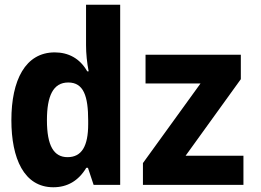

<svg xmlns="http://www.w3.org/2000/svg" viewBox="-20 -780 1100 810"><path d="M205 10C264 10 311 -17 344 -72H351L375 0H487V-760H343V-589C343 -554 347 -515 354 -479H348C317 -534 268 -559 211 -559C87 -559 28 -442 28 -273C28 -112 81 10 205 10ZM583 0H1007V-123H763L996 -446V-549H594V-428H826L583 -92ZM265 -117C207 -117 178 -165 178 -273C178 -375 204 -432 268 -432C333 -432 352 -374 352 -272V-256C352 -164 325 -117 265 -117Z"/></svg>

Font: Noto Sans Mono Condensed ExtraBold
Style: Regular
Weight: 800
Width: 3
Designer: Monotype Design Team
Foundry: Monotype Imaging Inc.
Version: Version 2.014